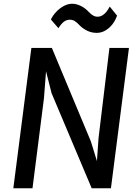

<svg xmlns="http://www.w3.org/2000/svg" viewBox="-20 -1002 732 1022"><path d="M51 0 147 -747H256L463.5 -250L496 -144.5L504.5 -267L562.5 -747H666.5L570.5 0H468L254.5 -506L225 -622.5L214 -479L153 0ZM495 -827Q467.5 -827 444 -838.5Q420.5 -850 404 -867Q390 -882 378.5 -889.5Q367 -897 352 -897Q334 -897 320 -886.2Q306 -875.5 291 -852L251 -898Q260.5 -919 278.5 -938.2Q296.5 -957.5 319 -969.8Q341.5 -982 364 -982Q387.5 -982 410.8 -970.2Q434 -958.5 452 -939Q465.5 -925 476.2 -919Q487 -913 498 -913Q512.5 -913 524.2 -919.8Q536 -926.5 545.8 -938.5Q555.5 -950.5 564 -967L603 -919Q595 -894.5 579 -873.5Q563 -852.5 541.2 -839.8Q519.5 -827 495 -827Z"/></svg>

Font: Koeln Type Sans
Style: Italic
Weight: 400
Italic angle: -7.5°
Designer: Eben Sorkin
Foundry: Eben Sorkin
Version: Version 2.001